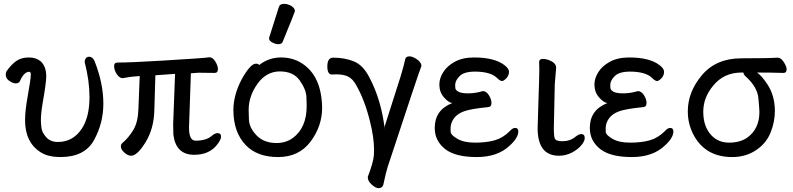

<svg xmlns="http://www.w3.org/2000/svg" viewBox="-20 -790 4108 995"><path d="M293 23.9Q231.9 23.9 193.8 1Q109.9 -49.8 109.9 -167Q109.9 -216.8 123.5 -291Q139.6 -380.9 139.6 -402.8Q139.6 -418 131.8 -418Q104 -418 83 -369.1Q77.6 -357.9 61.5 -357.9Q47.9 -357.9 28.8 -370.4Q9.8 -382.8 9.8 -403.8Q9.8 -414.1 14.6 -421.9Q40.5 -458 66.2 -475.1Q91.8 -492.2 129.9 -492.2Q167 -492.2 190.9 -472.2Q219.7 -445.8 219.7 -393.1Q219.7 -362.8 200.7 -253.9Q191.9 -201.2 191.9 -166Q191.9 -151.9 194.8 -127.4Q197.8 -103 219.7 -78.6Q241.7 -54.2 279.8 -54.2Q357.9 -54.2 403.8 -123Q443.8 -183.1 443.8 -287.1Q443.8 -372.1 418.9 -467.8Q418.9 -481 425.3 -488.5Q431.6 -496.1 441.9 -496.1Q460 -496.1 469.7 -474.1Q515.6 -358.9 515.6 -252.9Q515.6 -151.9 467.3 -64Q418.9 23.9 293 23.9Z M659.2 17.1Q643.1 17.1 624.8 1Q606.4 -15.1 606.4 -30.8Q606.4 -41 613.3 -47.9Q648.4 -78.1 671.9 -118.2Q695.3 -158.2 697.3 -226.1L704.1 -396Q653.3 -392.1 640.9 -389.2Q628.4 -386.2 616.2 -384.8Q599.1 -384.8 585.2 -405.8Q571.3 -426.8 571.3 -448.2Q571.3 -465.8 588.4 -465.8Q657.2 -465.8 826.2 -476.1Q1039.1 -488.8 1065.4 -493.2Q1082.5 -493.2 1095.9 -471.2Q1109.4 -449.2 1109.4 -432.1Q1109.4 -412.1 1092.3 -412.1L1008.3 -413.1L969.2 -410.2L959.5 -128.9Q959.5 -61 993.2 -61Q1049.3 -61 1077.1 -85.9Q1094.2 -100.1 1107.4 -100.1Q1125.5 -100.1 1125.5 -82Q1125.5 -67.9 1109.4 -45.9Q1068.4 12.2 986.3 12.2Q891.1 12.2 878.4 -92.8Q877.4 -108.9 877.4 -148.9L887.2 -407.2L785.2 -399.9Q782.2 -312 779.8 -217.5Q777.3 -123 734.4 -53Q691.4 17.1 659.2 17.1Z M1413.6 -48.8Q1460.4 -48.8 1496.6 -74.2Q1569.3 -127 1569.3 -241.2Q1569.3 -249 1567.9 -287.6Q1566.4 -326.2 1533.4 -373Q1500.5 -419.9 1430.4 -419.9Q1360.4 -419.9 1314.5 -356Q1268.6 -292 1268.6 -220.2Q1268.6 -213.9 1270 -170.9Q1271.5 -127.9 1309.6 -88.4Q1347.7 -48.8 1413.6 -48.8ZM1421.4 23.9Q1312.5 23.9 1253.4 -38.1Q1189.5 -105 1189.5 -220.2Q1189.5 -295.9 1231.4 -377Q1277.3 -460 1305.7 -460Q1318.4 -460 1323.2 -453.1Q1373.5 -492.2 1435.5 -492.2Q1497.6 -492.2 1544.4 -461.9Q1646.5 -397 1649.4 -231.9Q1649.4 -136.2 1589.4 -56.2Q1529.3 23.9 1421.4 23.9ZM1423.3 -561Q1407.2 -561 1390.9 -570.1Q1374.5 -579.1 1374.5 -589.8Q1374.5 -598.1 1376.5 -600.1L1425.3 -753.9Q1429.7 -770 1452.6 -770Q1471.7 -770 1490 -759Q1508.3 -748 1508.3 -731.9Q1508.3 -728 1445.3 -574.2Q1440.4 -561 1423.3 -561Z M1942.4 185.1Q1926.3 185.1 1906.2 166.5Q1886.2 147.9 1886.2 130.9V126Q1915 50.8 1917.5 14.2L1918.5 -11.2Q1918.5 -78.1 1897.5 -160.2Q1870.1 -272 1825.2 -350.1Q1808.1 -380.9 1784.7 -392.8Q1761.2 -404.8 1721.2 -404.8Q1708.5 -404.8 1700.2 -403.8Q1676.3 -403.8 1676.3 -445.8Q1676.3 -491.2 1707 -491.2Q1765.1 -491.2 1813.2 -472.2Q1861.3 -453.1 1894 -389.2Q1956.1 -272.9 1974.1 -119.1L1973.1 -133.8L2055.2 -391.1Q2076.2 -460.9 2080.1 -483.9Q2083.5 -498 2102.1 -498Q2118.2 -498 2140.1 -482.9Q2162.1 -467.8 2164.1 -450.2Q2164.1 -444.8 2159.2 -435.1Q2147.5 -405.8 1989.3 74.2Q1980.5 101.1 1966.3 168Q1960.4 185.1 1942.4 185.1Z M2450.7 23.9Q2342.8 23.9 2290 -15.1Q2232.9 -58.1 2232.9 -127Q2232.9 -220.2 2323.7 -255.9Q2303.7 -258.8 2280.3 -285.9Q2256.8 -313 2256.8 -352.1Q2256.8 -383.8 2276.9 -416Q2296.9 -448.2 2337.4 -470.2Q2377.9 -492.2 2437 -492.2Q2543 -492.2 2594.7 -452.1Q2617.7 -434.1 2617.7 -418.9Q2617.7 -397.9 2603.8 -384Q2589.8 -370.1 2582 -370.1Q2571.8 -370.1 2557.1 -384.8Q2522.9 -418.9 2440.9 -418.9Q2384.8 -418.9 2361.8 -395.5Q2338.9 -372.1 2338.9 -350.1Q2338.9 -348.1 2339.4 -335.7Q2339.8 -323.2 2355.5 -314.7Q2371.1 -306.2 2407 -306.2Q2442.9 -306.2 2481.9 -317.9Q2500 -317.9 2513.4 -296.9Q2526.9 -275.9 2526.9 -256.8Q2526.9 -235.8 2509.8 -234.9Q2419.9 -226.1 2384.5 -213.1Q2349.1 -200.2 2332 -176Q2314.9 -151.9 2314.9 -125Q2314.9 -122.1 2315.4 -106.4Q2315.9 -90.8 2349.9 -70.8Q2383.8 -50.8 2441.9 -50.8Q2501 -50.8 2543.9 -63Q2586.9 -75.2 2622.1 -110.8Q2635.7 -127 2649.9 -127Q2666 -127 2666 -108.9Q2666 -75.2 2620.1 -34.2Q2558.1 23.9 2450.7 23.9Z M2877 17.1Q2766.1 17.1 2766.1 -126L2770 -253.9Q2774.9 -397 2774.9 -429.2L2773.9 -470.2Q2775.9 -484.9 2793 -484.9Q2805.2 -484.9 2821.3 -480Q2858.9 -465.8 2861.3 -444.8L2862.3 -441.9L2855 -353L2850.1 -122.1Q2850.1 -104 2852.1 -85Q2854 -65.9 2866.5 -62Q2878.9 -58.1 2893.1 -58.1Q2935.1 -58.1 2961.9 -81.1Q2980 -95.2 2992.2 -95.2Q3010.3 -95.2 3010.3 -74.2Q3010.3 -58.1 2991.7 -36.1Q2973.1 -14.2 2942.1 1.5Q2911.1 17.1 2877 17.1Z M3254.4 23.9Q3146.5 23.9 3093.8 -15.1Q3036.6 -58.1 3036.6 -127Q3036.6 -220.2 3127.4 -255.9Q3107.4 -258.8 3084 -285.9Q3060.5 -313 3060.5 -352.1Q3060.5 -383.8 3080.6 -416Q3100.6 -448.2 3141.1 -470.2Q3181.6 -492.2 3240.7 -492.2Q3346.7 -492.2 3398.4 -452.1Q3421.4 -434.1 3421.4 -418.9Q3421.4 -397.9 3407.5 -384Q3393.6 -370.1 3385.7 -370.1Q3375.5 -370.1 3360.8 -384.8Q3326.7 -418.9 3244.6 -418.9Q3188.5 -418.9 3165.5 -395.5Q3142.6 -372.1 3142.6 -350.1Q3142.6 -348.1 3143.1 -335.7Q3143.6 -323.2 3159.2 -314.7Q3174.8 -306.2 3210.7 -306.2Q3246.6 -306.2 3285.6 -317.9Q3303.7 -317.9 3317.1 -296.9Q3330.6 -275.9 3330.6 -256.8Q3330.6 -235.8 3313.5 -234.9Q3223.6 -226.1 3188.2 -213.1Q3152.8 -200.2 3135.7 -176Q3118.7 -151.9 3118.7 -125Q3118.7 -122.1 3119.1 -106.4Q3119.6 -90.8 3153.6 -70.8Q3187.5 -50.8 3245.6 -50.8Q3304.7 -50.8 3347.7 -63Q3390.6 -75.2 3425.8 -110.8Q3439.5 -127 3453.6 -127Q3469.7 -127 3469.7 -108.9Q3469.7 -75.2 3423.8 -34.2Q3361.8 23.9 3254.4 23.9Z M3851.6 -76.2Q3915.5 -121.1 3915.5 -210Q3915.5 -221.2 3910.4 -280Q3905.3 -338.9 3845.2 -393.1Q3833.5 -402.8 3832.5 -414.1H3823.2Q3730.5 -414.1 3675.3 -345.2Q3624.5 -284.2 3624.5 -210.9Q3624.5 -133.8 3666.5 -88.9Q3702.6 -50.8 3758.5 -50.8Q3814.5 -50.8 3851.6 -76.2ZM3774.4 23.9Q3640.6 23.9 3578.6 -83Q3544.4 -143.1 3544.4 -212.9Q3544.4 -314 3617.9 -400.9Q3691.4 -487.8 3822.3 -487.8Q3958.5 -487.8 4009.3 -491.2Q4027.3 -491.2 4042 -468Q4056.6 -444.8 4056.6 -431.2Q4056.6 -412.1 4040.5 -412.1Q3973.6 -414.1 3903.3 -414.1Q3926.3 -398.9 3957.5 -352.1Q3995.6 -293.9 3995.6 -213.9Q3995.6 -159.2 3973.6 -103.5Q3951.7 -47.9 3898.4 -12Q3845.2 23.9 3774.4 23.9Z"/></svg>

Font: LXGW WenKai GB Screen
Style: Regular
Weight: 400
Designer: LXGW / Fontworks Inc.
Foundry: LXGW / Fontworks Inc.
Version: Version 1.321;February 19, 2024;FontCreator 14.0.0.2901 64-b